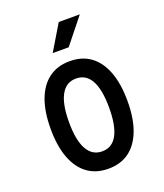

<svg xmlns="http://www.w3.org/2000/svg" viewBox="-154 -942 908 1061"><g transform="rotate(-20 300.0 -412.0)"><path d="M300 16Q228 16 177.5 -21Q127 -58 100.5 -128.5Q74 -199 74 -300Q74 -401 100.5 -471.5Q127 -542 177.5 -579Q228 -616 300 -616Q373 -616 423 -579Q473 -542 499.5 -471.5Q526 -401 526 -300Q526 -199 499.5 -128.5Q473 -58 423 -21Q373 16 300 16ZM300 -86Q359 -86 388.5 -140Q418 -194 418 -300Q418 -406 388.5 -460Q359 -514 300 -514Q242 -514 212 -460Q182 -406 182 -300Q182 -194 212 -140Q242 -86 300 -86ZM228 -690 318 -840H442L322 -690Z"/></g></svg>

Font: Martian Mono Condensed
Style: Regular
Weight: 400
Width: 3
Designer: Roman Shamin
Foundry: Evil Martians
Version: Version 1.000